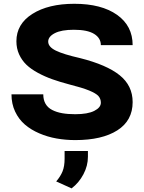

<svg xmlns="http://www.w3.org/2000/svg" viewBox="-20 -741 773 1029"><path d="M520.5 -190.4Q520.5 -211.4 507.6 -226.1Q494.6 -240.7 457.8 -255.9Q420.9 -271 351.1 -288.6Q299.8 -302.2 260.5 -316.2Q221.2 -330.1 183.6 -350.3Q146 -370.6 121.6 -394Q97.2 -417.5 82.5 -449.5Q67.9 -481.4 67.9 -520Q67.9 -612.3 153.6 -666.5Q239.3 -720.7 378.4 -720.7Q523.4 -720.7 607.2 -661.6Q690.9 -602.5 690.9 -499H520.5Q520.5 -537.1 484.4 -559.3Q448.2 -581.5 376 -581.5Q309.1 -581.5 273.7 -563.2Q238.3 -544.9 238.3 -518.1Q238.3 -489.7 279.3 -469.7Q320.3 -449.7 408.7 -429.7Q552.2 -393.6 621.6 -337.6Q690.9 -281.7 690.9 -193.8Q690.9 -94.7 608.9 -42.5Q526.9 9.8 383.3 9.8Q331.5 9.8 283.2 1.2Q234.9 -7.3 190.4 -26.4Q146 -45.4 113.3 -73.5Q80.6 -101.6 61 -143.1Q41.5 -184.6 41.5 -235.4H211.9Q211.9 -205.6 224.1 -184.6Q236.3 -163.6 259.8 -151.6Q283.2 -139.6 313.2 -134.3Q343.3 -128.9 383.3 -128.9Q449.7 -128.9 485.1 -146.7Q520.5 -164.6 520.5 -190.4ZM451.2 68.4V99.1Q451.2 147.5 427.2 192.9Q403.3 238.3 363.8 268.6L281.2 231.4Q304.2 204.6 315.2 177.5Q326.2 150.4 326.2 109.4V68.4Z"/></svg>

Font: Bert Sans Black
Style: Regular
Weight: 900
Designer: Christian Robertson, Adam Twardoch, & Cristiano Sobral
Foundry: Google
Version: Version 12.135;January 10, 2020;FontCreator 12.0.0.2547 64-b